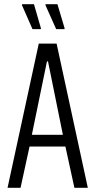

<svg xmlns="http://www.w3.org/2000/svg" viewBox="-20 -896 456 916"><path d="M16 0 165 -688H250L399 0H335L292 -197H121L78 0ZM132 -253H280L209 -603H204ZM288 -757H248L197 -871V-876H254L288 -762ZM175 -757H135L85 -871V-876H142L175 -762Z"/></svg>

Font: Saira ExtraCondensed
Style: Regular
Weight: 400
Width: 2
Designer: Hector Gatti with collaboration of the Omnibus-Type team
Foundry: Omnibus-Type
Version: Version 1.101